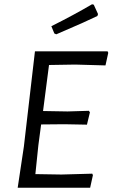

<svg xmlns="http://www.w3.org/2000/svg" viewBox="-20 -881 528 901"><path d="M210 -576 182 -360 297 -358 397 -361 402 -354 388 -296 282 -298 173 -297 160 -199 146 -64 268 -62 413 -66 416 -59 403 0H63L92 -193L144 -640H485L488 -633L475 -574L333 -578ZM420 -859 440 -815 437 -806Q377 -777 288 -739L244 -720L235 -724L221 -758Q327 -811 412 -861Z"/></svg>

Font: Alegreya Sans SC
Style: Italic
Weight: 400
Italic angle: -7°
Designer: Juan Pablo del Peral
Foundry: Huerta Tipografica
Version: Version 2.008; ttfautohint (v1.6)